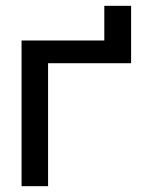

<svg xmlns="http://www.w3.org/2000/svg" viewBox="-20 -639 493 659"><path d="M54 0H145V-422H430V-619H338V-500H54Z"/></svg>

Font: LT Wave Alt
Style: Regular
Weight: 400
Designer: Daniel Lyons
Version: Version 2.5 (Glyphs App)